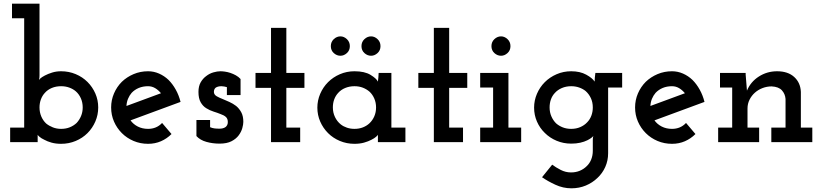

<svg xmlns="http://www.w3.org/2000/svg" viewBox="-20 -770 4455 1040"><path d="M35 0H184V-20Q184 -27 184 -30Q184 -33 184 -40Q185 -37 194 -29Q203 -21 220 -13Q236 -4 259 2.5Q282 9 311 9Q353 9 390 -6.5Q427 -22 454 -49Q481 -76 496.5 -112Q512 -148 512 -188Q512 -228 496.5 -263.5Q481 -299 454 -326Q427 -353 390 -368.5Q353 -384 311 -384Q285 -384 262.5 -377Q240 -370 223 -361Q206 -352 199 -345.5Q192 -339 191 -336Q193 -344 193.5 -349.5Q194 -355 194 -362V-750H45V-671H111V-79H35ZM311 -303Q335 -303 355.5 -295.5Q376 -288 391 -275Q408 -260 418 -237.5Q428 -215 428 -188Q428 -163 419 -141.5Q410 -120 395 -104Q379 -89 358 -80.5Q337 -72 311 -72Q287 -72 266.5 -80Q246 -88 230 -101Q213 -117 203.5 -139.5Q194 -162 194 -188Q194 -211 201.5 -231.5Q209 -252 223 -267Q238 -284 260.5 -293.5Q283 -303 311 -303Z M782 -303Q803 -303 820.5 -292.5Q838 -282 852 -265Q805 -248 758.5 -230.5Q712 -213 665 -196Q666 -217 673.5 -235Q681 -253 693 -267Q709 -284 731.5 -293.5Q754 -303 782 -303ZM909 -44 858 -104Q843 -88 824 -80Q805 -72 782 -72Q751 -72 726.5 -84.5Q702 -97 687 -118Q755 -143 822.5 -168Q890 -193 958 -218Q949 -254 932 -284.5Q915 -315 893 -337Q870 -359 841.5 -371.5Q813 -384 782 -384Q740 -384 703.5 -368.5Q667 -353 640 -327Q613 -300 597.5 -264Q582 -228 582 -188Q582 -147 597.5 -111.5Q613 -76 640 -49Q667 -22 703.5 -6.5Q740 9 782 9Q820 9 852 -5Q884 -19 909 -44Z M1273 -37Q1287 -56 1292.5 -76Q1298 -96 1298 -110Q1298 -141 1287 -161.5Q1276 -182 1259 -196Q1242 -209 1222 -218Q1202 -227 1185 -234Q1167 -241 1154 -248.5Q1141 -256 1139 -268Q1138 -276 1140 -282.5Q1142 -289 1147 -294Q1152 -298 1160 -300.5Q1168 -303 1179 -303Q1187 -303 1194 -301.5Q1201 -300 1209 -298V-255H1283V-342Q1272 -354 1257.5 -362Q1243 -370 1228 -375Q1213 -380 1198.5 -382Q1184 -384 1174 -384Q1157 -384 1136 -378Q1115 -372 1097 -358Q1079 -345 1067 -324Q1055 -303 1055 -272Q1055 -237 1067 -216Q1079 -195 1097 -184Q1116 -172 1137 -165.5Q1158 -159 1175 -152Q1193 -146 1203.5 -136.5Q1214 -127 1214 -109Q1214 -99 1210.5 -92.5Q1207 -86 1202 -82Q1195 -77 1186.5 -75Q1178 -73 1170 -73Q1153 -73 1141.5 -74.5Q1130 -76 1118 -81V-120H1044V-33Q1064 -11 1098 -1.5Q1132 8 1169 8Q1209 8 1234 -5Q1259 -18 1273 -37Z M1606 0V-79H1531V-294H1629V-375H1531V-619H1448V-375H1364V-294H1448V0Z M2176 0V-79H2100V-375H2031Q2031 -363 2029.5 -350.5Q2028 -338 2027 -328Q2019 -345 1987 -364.5Q1955 -384 1900 -384Q1858 -384 1821 -368Q1784 -352 1757 -325Q1730 -298 1714.5 -262Q1699 -226 1699 -187Q1699 -147 1714.5 -111.5Q1730 -76 1757 -49Q1784 -22 1821 -6.5Q1858 9 1900 9Q1929 9 1952 2.5Q1975 -4 1992 -13Q2008 -21 2017 -29Q2026 -37 2027 -40Q2027 -33 2027 -30Q2027 -27 2027 -20V0ZM1900 -303Q1925 -303 1945.5 -295Q1966 -287 1982 -273Q1998 -258 2007.5 -236Q2017 -214 2017 -188Q2017 -162 2007.5 -140Q1998 -118 1981 -102Q1966 -88 1945.5 -80Q1925 -72 1900 -72Q1878 -72 1859 -78.5Q1840 -85 1826 -96Q1806 -112 1794.5 -136Q1783 -160 1783 -188Q1783 -212 1790.5 -232Q1798 -252 1812 -267Q1827 -284 1850 -293.5Q1873 -303 1900 -303ZM2041 -520Q2041 -543 2025 -558Q2009 -573 1990 -573Q1970 -573 1954 -558Q1938 -543 1938 -520Q1938 -497 1954 -482.5Q1970 -468 1990 -468Q2009 -468 2025 -482.5Q2041 -497 2041 -520ZM1875 -520Q1875 -543 1859 -558Q1843 -573 1824 -573Q1804 -573 1788 -558Q1772 -543 1772 -520Q1772 -497 1788 -482.5Q1804 -468 1824 -468Q1843 -468 1859 -482.5Q1875 -497 1875 -520Z M2488 0V-79H2413V-294H2511V-375H2413V-619H2330V-375H2246V-294H2330V0Z M2803 0V-79H2734V-375H2581V-296H2651V-79H2581V0ZM2745 -520Q2745 -543 2729 -558Q2713 -573 2694 -573Q2674 -573 2658 -558Q2642 -543 2642 -520Q2642 -497 2658 -482.5Q2674 -468 2694 -468Q2713 -468 2729 -482.5Q2745 -497 2745 -520Z M2916 190Q2946 211 2988 230.5Q3030 250 3075 250Q3117 250 3153 235Q3189 220 3216 194Q3243 169 3258.5 134.5Q3274 100 3274 60V-296H3350V-375H3205Q3203 -361 3202 -350Q3201 -339 3201 -328Q3189 -347 3155.5 -365.5Q3122 -384 3074 -384Q3032 -384 2995 -368Q2958 -352 2931 -325Q2904 -298 2888.5 -262Q2873 -226 2873 -187Q2873 -147 2888.5 -111.5Q2904 -76 2931 -50Q2958 -23 2995 -7.5Q3032 8 3074 8Q3101 8 3123 3Q3145 -2 3161 -10Q3173 -16 3182 -22.5Q3191 -29 3194 -34Q3192 -28 3191.5 -21Q3191 -14 3191 -12V47Q3191 72 3182.5 93.5Q3174 115 3158 130Q3142 146 3120.5 155Q3099 164 3073 164Q3044 164 3017.5 150.5Q2991 137 2971 122ZM3074 -303Q3097 -303 3117 -296Q3137 -289 3152 -277Q3170 -261 3180.5 -238.5Q3191 -216 3191 -188Q3191 -164 3183 -143Q3175 -122 3160 -107Q3145 -91 3123 -81.5Q3101 -72 3074 -72Q3049 -72 3028.5 -80Q3008 -88 2992 -102Q2976 -118 2966.5 -140Q2957 -162 2957 -188Q2957 -211 2964 -231Q2971 -251 2985 -266Q3000 -283 3023 -293Q3046 -303 3074 -303Z M3620 -303Q3641 -303 3658.5 -292.5Q3676 -282 3690 -265Q3643 -248 3596.5 -230.5Q3550 -213 3503 -196Q3504 -217 3511.5 -235Q3519 -253 3531 -267Q3547 -284 3569.5 -293.5Q3592 -303 3620 -303ZM3747 -44 3696 -104Q3681 -88 3662 -80Q3643 -72 3620 -72Q3589 -72 3564.5 -84.5Q3540 -97 3525 -118Q3593 -143 3660.5 -168Q3728 -193 3796 -218Q3787 -254 3770 -284.5Q3753 -315 3731 -337Q3708 -359 3679.5 -371.5Q3651 -384 3620 -384Q3578 -384 3541.5 -368.5Q3505 -353 3478 -327Q3451 -300 3435.5 -264Q3420 -228 3420 -188Q3420 -147 3435.5 -111.5Q3451 -76 3478 -49Q3505 -22 3541.5 -6.5Q3578 9 3620 9Q3658 9 3690 -5Q3722 -19 3747 -44Z M4092 0V-79H4029V-182Q4029 -208 4040 -230Q4051 -252 4069 -268Q4087 -284 4110.5 -293Q4134 -302 4160 -302Q4198 -300 4215.5 -280.5Q4233 -261 4235 -234V-79H4158V0H4380V-79H4318V-272Q4316 -322 4282 -353Q4248 -384 4189 -384Q4135 -384 4090.5 -355.5Q4046 -327 4026 -279Q4024 -303 4022.5 -322.5Q4021 -342 4019 -366V-375H3880V-296H3946V-79H3870V0Z"/></svg>

Font: Josefin Slab Thin
Style: Bold
Weight: 700
Version: Version 2.000